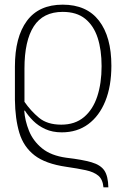

<svg xmlns="http://www.w3.org/2000/svg" viewBox="-20 -563 556 824"><path d="M424 241Q421 207 402 191Q383 175 348.5 167.5Q314 160 265 153Q175 140 128 103.5Q81 67 63 7Q45 -53 44 -135V-277Q44 -404 95.5 -473.5Q147 -543 249 -543Q352 -543 405 -474Q458 -405 458 -281Q458 -193 432 -129Q406 -65 358.5 -30Q311 5 245 5Q205 5 174.5 -9Q144 -23 122.5 -44.5Q101 -66 87 -88H84Q87 -45 104.5 -1.5Q122 42 160.5 73.5Q199 105 265 114Q334 122 373 133.5Q412 145 428 169Q444 193 445 241ZM243 -28Q302 -28 340.5 -60.5Q379 -93 397.5 -149.5Q416 -206 416 -279Q416 -349 399 -401Q382 -453 345.5 -482.5Q309 -512 249 -512Q165 -512 125 -450Q85 -388 85 -269V-126Q112 -87 147.5 -57.5Q183 -28 243 -28Z"/></svg>

Font: Noto Serif ExtraLight
Style: Regular
Weight: 200
Designer: Monotype Design Team
Foundry: Monotype Imaging Inc.
Version: Version 2.015; ttfautohint (v1.8.4.7-5d5b)